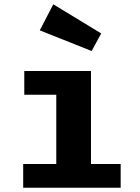

<svg xmlns="http://www.w3.org/2000/svg" viewBox="-20 -876 655 896"><path d="M404.6 -544.6V-110.8H543.1V0H88.2V-110.8H242.6V-433.8H93.3V-544.6ZM407.7 -637.9 165.6 -734.4 228.7 -855.9 452.3 -720Z"/></svg>

Font: FiraCode Nerd Font Mono
Style: Bold
Weight: 700
Monospace: yes
Designer: Carrois Corporate, Edenspiekermann AG, Nikita Prokopov
Foundry: Carrois Corporate, Edenspiekermann AG, Nikita Prokopov
Version: Version 6.002;Nerd Fonts 3.3.0